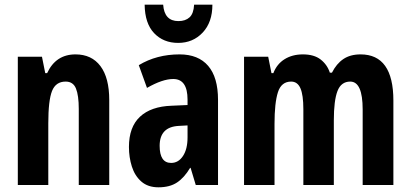

<svg xmlns="http://www.w3.org/2000/svg" viewBox="-20 -789 1752 819"><path d="M302 -557Q371 -557 408.5 -507Q446 -457 446 -362V0H316V-324Q316 -382 304 -411.5Q292 -441 260 -441Q218 -441 202 -401Q186 -361 186 -263V0H56V-547H159L173 -477H181Q218 -557 302 -557Z M746 -557Q826 -557 868 -508Q910 -459 910 -363V0H815L793 -73H791Q766 -31 735 -10.5Q704 10 656 10Q611 10 583 -14.5Q555 -39 542.5 -78.5Q530 -118 530 -162Q530 -247 577 -291Q624 -335 712 -338L780 -341V-364Q780 -452 719 -452Q673 -452 607 -414L572 -511Q648 -557 746 -557ZM743 -252Q661 -248 661 -167Q661 -94 710 -94Q741 -94 760.5 -123.5Q780 -153 780 -203V-254ZM886 -769Q886 -694 844.5 -650Q803 -606 740 -606Q677 -606 637.5 -647.5Q598 -689 597 -769H676Q681 -699 741 -699Q771 -699 788.5 -715Q806 -731 808 -769Z M1518 -557Q1658 -557 1658 -360V0H1527V-322Q1527 -441 1474 -441Q1435 -441 1419.5 -400.5Q1404 -360 1404 -276V0H1274V-323Q1274 -384 1261.5 -412.5Q1249 -441 1222 -441Q1180 -441 1165.5 -395.5Q1151 -350 1151 -261V0H1021V-547H1124L1138 -477H1146Q1161 -516 1194 -536.5Q1227 -557 1272 -557Q1320 -557 1348 -535Q1376 -513 1387 -479H1396Q1415 -517 1444.5 -537Q1474 -557 1518 -557Z"/></svg>

Font: Noto Sans Lao UI ExtCond
Style: Bold
Weight: 700
Width: 2
Designer: Monotype Design Team
Foundry: Monotype Imaging Inc.
Version: Version 2.000; ttfautohint (v1.8.4.7-5d5b)